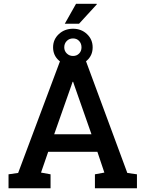

<svg xmlns="http://www.w3.org/2000/svg" viewBox="-20 -1013 783 1033"><path d="M25.9 0V-75.2L77.6 -82.5L313 -710.9H432.6L665 -82.5L716.8 -75.2V0H490.7V-75.2L541.5 -84.5L503.9 -196.3H239.3L200.7 -84.5L252 -75.2V0ZM271.5 -290.5H472.2L379.9 -553.7L373.5 -572.8H370.6L363.8 -552.7ZM373 -660.2Q327.6 -660.2 296.6 -687.7Q265.6 -715.3 265.6 -758.3Q265.6 -800.8 296.6 -829.6Q327.6 -858.4 373 -858.4Q417.5 -858.4 448 -829.6Q478.5 -800.8 478.5 -758.3Q478.5 -715.3 448 -687.7Q417.5 -660.2 373 -660.2ZM373 -711.9Q392.6 -711.9 405.5 -724.9Q418.5 -737.8 418.5 -758.3Q418.5 -778.8 405.8 -792.5Q393.1 -806.2 373 -806.2Q352.5 -806.2 339.1 -792.5Q325.7 -778.8 325.7 -758.3Q325.7 -738.8 339.4 -725.3Q353 -711.9 373 -711.9ZM328.6 -885.3 389.2 -992.7H500L501 -989.7L405.3 -885.3H332.5Z"/></svg>

Font: Roboto Slab LO Medium
Style: Regular
Weight: 500
Designer: Google
Version: Version 2.000